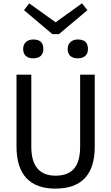

<svg xmlns="http://www.w3.org/2000/svg" viewBox="-20 -1094 654 1129"><path d="M494.1 -1034.2 326.2 -893.1H288.1L121.1 -1034.2L151.9 -1074.2L307.1 -962.9L461.9 -1074.2ZM174.8 -751Q147 -751 131.6 -765.1Q116.2 -779.3 116.2 -806.2Q116.2 -831.5 132.3 -846.7Q148.4 -861.8 175.8 -861.8Q234.9 -861.8 234.9 -806.2Q234.9 -779.3 219.2 -765.1Q203.6 -751 174.8 -751ZM377.9 -806.2Q377.9 -831.1 394 -846.4Q410.2 -861.8 438 -861.8Q497.1 -861.8 497.1 -806.2Q497.1 -779.3 481.2 -765.1Q465.3 -751 437 -751Q408.7 -751 393.3 -765.1Q377.9 -779.3 377.9 -806.2ZM451.2 -231.9V-654.8H537.1V-231.9Q537.1 15.1 305.2 15.1Q192.9 15.1 135 -46.9Q77.1 -108.9 77.1 -231.9V-654.8H164.1V-231.9Q164.1 -61 307.1 -61Q379.4 -61 415.3 -102.3Q451.2 -143.6 451.2 -231.9Z"/></svg>

Font: IntelOne Mono
Style: Regular
Weight: 400
Designer: Fred Shallcrass
Foundry: Frere-Jones Type LLC
Version: Version 1.200;hotconv 1.1.0;makeotfexe 2.6.0;FJTRelease1.2